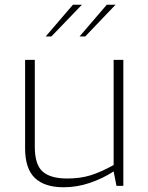

<svg xmlns="http://www.w3.org/2000/svg" viewBox="-20 -785 624 811"><path d="M86 -159V-532H127V-165Q127 -90 160 -60.5Q193 -31 264 -31Q319 -31 362.5 -44.5Q406 -58 460 -88V-532H501V0H472L460 -61Q414 -31 359.5 -12.5Q305 6 249 6Q168 6 127 -33.5Q86 -73 86 -159ZM288 -765H326L197 -631H173ZM431 -765H468L340 -631H316Z"/></svg>

Font: Exo ExtraLight
Style: Regular
Weight: 275
Designer: Natanael Gama
Foundry: Natanael Gama
Version: Version 1.500; ttfautohint (v1.6)